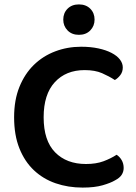

<svg xmlns="http://www.w3.org/2000/svg" viewBox="-20 -835 619 871"><path d="M537 -529Q537 -509 526 -494.5Q515 -480 501 -472Q475 -489 443 -503Q411 -517 364 -517Q279 -517 228.5 -462Q178 -407 178 -303Q178 -197 230 -144Q282 -91 370 -91Q416 -91 449.5 -103.5Q483 -116 509 -133Q523 -124 532 -108.5Q541 -93 541 -73Q541 -56 532 -42Q523 -28 502 -17Q482 -5 445.5 5.5Q409 16 355 16Q289 16 232.5 -3.5Q176 -23 134 -62.5Q92 -102 68 -162Q44 -222 44 -303Q44 -381 68 -440.5Q92 -500 133.5 -540.5Q175 -581 230.5 -602Q286 -623 348 -623Q391 -623 426 -615.5Q461 -608 486 -595Q511 -582 524 -565Q537 -548 537 -529ZM409 -746Q409 -717 389.5 -697Q370 -677 338 -677Q306 -677 286.5 -697Q267 -717 267 -746Q267 -776 286.5 -795.5Q306 -815 338 -815Q370 -815 389.5 -795.5Q409 -776 409 -746Z"/></svg>

Font: Baloo Bhai 2 SemiBold
Style: Regular
Weight: 600
Designer: Supriya Tembe, Noopur Datye and Ek Type
Foundry: Ek Type
Version: Version 1.640;PS 1.000;hotconv 16.6.51;makeotf.lib2.5.65220;